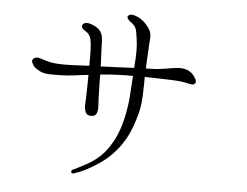

<svg xmlns="http://www.w3.org/2000/svg" viewBox="-51 -769 1103 856"><g transform="rotate(5 500.0 -341.0)"><path d="M739 -487Q719 -486 704 -483.5Q689 -481 670 -478Q653 -475 633 -473.5Q613 -472 588 -472Q589 -492 590 -511.5Q591 -531 592 -546Q593 -578 595.5 -604Q598 -630 587 -647Q562 -686 529 -699Q520 -703 508.5 -705Q497 -707 489 -699Q484 -694 489 -686.5Q494 -679 502 -673Q513 -666 521 -656Q529 -646 532 -625Q536 -603 538.5 -576Q541 -549 539 -513Q538 -502 537.5 -491.5Q537 -481 536 -470Q501 -468 463 -466.5Q425 -465 399 -464Q396 -464 392.5 -463.5Q389 -463 387 -463Q386 -482 385.5 -500Q385 -518 384 -531Q383 -559 382.5 -577Q382 -595 377 -608Q371 -622 360 -631Q349 -640 335 -645Q321 -651 309 -651Q297 -651 291 -643Q281 -630 303 -616Q313 -611 320.5 -601.5Q328 -592 331 -578Q337 -549 336 -478Q336 -474 336 -470Q336 -466 336 -462Q317 -461 297 -460Q277 -459 254 -458Q213 -457 192.5 -458.5Q172 -460 154 -464Q136 -469 116 -475.5Q96 -482 85 -472Q77 -464 82 -453Q87 -442 95 -434Q104 -426 119.5 -418Q135 -410 161 -409Q188 -408 217.5 -409Q247 -410 278 -414Q294 -416 308 -418Q322 -420 336 -421Q335 -392 335 -363Q335 -334 334 -318Q333 -306 332.5 -287.5Q332 -269 338 -254.5Q344 -240 363 -240Q382 -240 387.5 -253.5Q393 -267 392 -285.5Q391 -304 390 -319Q390 -330 389 -355.5Q388 -381 388 -400Q388 -405 388 -412Q388 -419 388 -427Q391 -428 396 -428Q427 -431 459.5 -432.5Q492 -434 534 -434Q533 -412 531 -389Q529 -366 528 -343Q525 -296 512.5 -241Q500 -186 477 -142Q452 -96 424.5 -69.5Q397 -43 360 -23Q338 -12 325.5 -5Q313 2 304 5Q295 9 297 17Q299 25 309 22Q335 14 357.5 2.5Q380 -9 407 -26Q435 -43 462 -68Q489 -93 511 -124Q532 -155 545 -184.5Q558 -214 568 -249Q579 -284 582.5 -317Q586 -350 586 -388Q587 -398 586.5 -410Q586 -422 587 -434Q619 -433 646 -432.5Q673 -432 698 -431Q732 -430 751 -427.5Q770 -425 784 -421Q791 -420 798 -419Q805 -418 810 -422Q824 -432 801 -461Q779 -487 739 -487Z"/></g></svg>

Font: Hannari
Style: Regular
Weight: 400
Version: Version 1.12